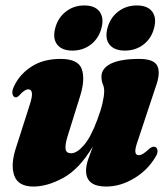

<svg xmlns="http://www.w3.org/2000/svg" viewBox="-20 -674 615 704"><path d="M544 -136Q555 -136 557.2 -124Q559.5 -112 549.5 -97.5Q521 -49.5 471.2 -19.8Q421.5 10 369 10Q295.5 10 295.5 -48.5Q295.5 -67 303.5 -90.2Q311.5 -113.5 320.5 -137Q270.5 -53.5 212 -21.8Q153.5 10 102.5 10Q46.5 10 32.2 -30.5Q18 -71 39.5 -135L88.5 -288Q99 -320 97 -333.2Q95 -346.5 84 -346.5Q70 -346.5 50.5 -324Q43.5 -317 38 -317Q29.5 -317 26 -328.5Q22.5 -340 33 -361Q53.5 -403 96.5 -430.5Q139.5 -458 202 -458Q266.5 -458 279.8 -420.8Q293 -383.5 274 -322.5L228 -175Q218 -142.5 220.5 -127.2Q223 -112 241 -112Q262 -112 287.8 -141.8Q313.5 -171.5 337 -235.5Q350 -270 356 -296.5Q362 -323 362 -340Q362 -354 357 -365.5Q352 -377 352 -393Q352 -423.5 387 -440.8Q422 -458 490.5 -458Q545.5 -458 557.5 -431.2Q569.5 -404.5 549.5 -351.5L486.5 -161.5Q475 -130 476.2 -117.5Q477.5 -105 488.5 -105Q496 -105 504.8 -110.2Q513.5 -115.5 529.5 -130.5Q537.5 -136 544 -136ZM245.5 -488.5Q207 -488.5 189.8 -510.5Q172.5 -532.5 182.5 -571Q192.5 -609 221.5 -631.5Q250.5 -654 289 -654Q328 -654 345 -631.5Q362 -609 352 -571Q342 -533 313.2 -510.8Q284.5 -488.5 245.5 -488.5ZM438 -488.5Q399 -488.5 381.5 -510.5Q364 -532.5 374 -571Q384 -609 413.2 -631.5Q442.5 -654 481.5 -654Q521 -654 538 -631.5Q555 -609 545 -571Q535 -533 506.2 -510.8Q477.5 -488.5 438 -488.5Z"/></svg>

Font: Fraunces 144pt S050 Black
Style: Italic
Weight: 900
Italic angle: -16°
Version: Version 1.000; ttfautohint (v1.8.3)